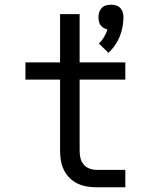

<svg xmlns="http://www.w3.org/2000/svg" viewBox="-20 -795 640 815"><path d="M440 -571 400 -610Q412 -622 421.5 -637.5Q431 -653 436 -670Q428 -672 420 -676.5Q412 -681 407 -688Q402 -695 400 -704Q398 -713 398 -722Q398 -733 401 -743Q404 -753 411.5 -761Q419 -769 429.5 -772Q440 -775 451 -775Q462 -775 472.5 -772Q483 -769 490.5 -761Q498 -753 501 -743Q504 -733 504 -722Q504 -701 500 -680Q496 -659 488 -639.5Q480 -620 468 -602.5Q456 -585 440 -571ZM390 0Q369 0 348.5 -3.5Q328 -7 309 -16Q290 -25 275 -40Q260 -55 251 -74Q242 -93 238.5 -113.5Q235 -134 235 -155V-457H88V-530H235V-735H318V-530H512V-457H318V-155Q318 -139 321.5 -124Q325 -109 335 -97Q345 -85 359.5 -79.5Q374 -74 390 -74H512V0Z"/></svg>

Font: Iosevka Mono
Style: Regular
Weight: 400
Designer: Belleve Invis
Foundry: Belleve Invis
Version: Version 11.1.1